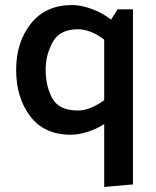

<svg xmlns="http://www.w3.org/2000/svg" viewBox="-20 -522 619 761"><path d="M507 -485V209L393 219V-30Q363 -11 327.5 0.5Q292 12 261 12Q155 12 99.5 -61.5Q44 -135 44 -245Q44 -355 102.5 -428.5Q161 -502 266 -502Q302 -502 345 -486Q388 -470 420 -444L446 -485ZM289 -406Q217 -406 189 -355.5Q161 -305 161 -245Q161 -180 187.5 -132Q214 -84 289 -84Q314 -84 341.5 -95.5Q369 -107 393 -125V-365Q369 -384 341.5 -395Q314 -406 289 -406Z"/></svg>

Font: Palanquin SemiBold
Style: Regular
Weight: 600
Designer: Pria Ravichandran
Version: Version 1.0.4